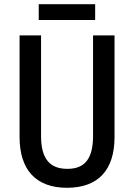

<svg xmlns="http://www.w3.org/2000/svg" viewBox="-20 -882 637 912"><path d="M432 -862H164V-787H432ZM524 -231V-714H422V-237C422 -128 383 -80 300 -80C218 -80 175 -126 175 -236V-714H73V-231C73 -74 152 10 298 10C448 10 524 -76 524 -231Z"/></svg>

Font: Noto Sans Sinhala UI Condensed Medium
Style: Regular
Weight: 500
Width: 3
Designer: Jelle Bosma - Monotype Design Team
Foundry: Monotype Imaging Inc.
Version: Version 2.006